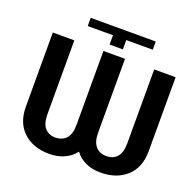

<svg xmlns="http://www.w3.org/2000/svg" viewBox="-150 -1034 1220 1201"><g transform="rotate(20 460.0 -433.5)"><path d="M420.9 -761.7V-823.7H252.9V-878.4H685.5L686 -823.7H509.3V-761.7ZM299.3 10.3Q192.9 10.3 127.2 -49.6Q61.5 -109.4 61.5 -219.2V-710.9H204.6V-219.2Q204.6 -158.7 229.7 -128.9Q254.9 -99.1 299.3 -99.1Q346.2 -99.1 372.3 -128.7Q398.4 -158.2 398.4 -219.2V-710.9H542V-219.2Q542 -158.7 568.1 -128.9Q594.2 -99.1 639.6 -99.1Q685.5 -99.1 710.9 -128.7Q736.3 -158.2 736.3 -219.2V-710.9H878.9V-219.2Q878.9 -108.9 812.7 -49.3Q746.6 10.3 639.6 10.3Q585.4 10.3 541.7 -9.3Q498 -28.8 470.2 -66.9Q441.4 -28.8 397.2 -9.3Q353 10.3 299.3 10.3Z"/></g></svg>

Font: Roboto Slab
Style: Bold
Weight: 700
Designer: Google
Version: Version 2.000; ttfautohint (v1.8.1.43-b0c9)